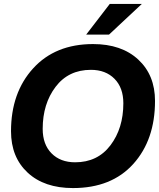

<svg xmlns="http://www.w3.org/2000/svg" viewBox="-20 -946 810 976"><path d="M351 10Q205 10 120.5 -68.5Q36 -147 36 -279Q36 -475 148.5 -598.5Q261 -722 453 -722Q598 -722 683 -643Q768 -564 768 -433Q768 -235 657.5 -112.5Q547 10 351 10ZM362 -121Q476 -121 541.5 -207.5Q607 -294 607 -421Q607 -500 562 -545.5Q517 -591 442 -591Q328 -591 262.5 -504.5Q197 -418 197 -291Q197 -212 242 -166.5Q287 -121 362 -121ZM534 -770H418L538 -926H701Z"/></svg>

Font: Creato Display ExtraBold
Style: Italic
Weight: 800
Italic angle: -10°
Version: Version 1.000